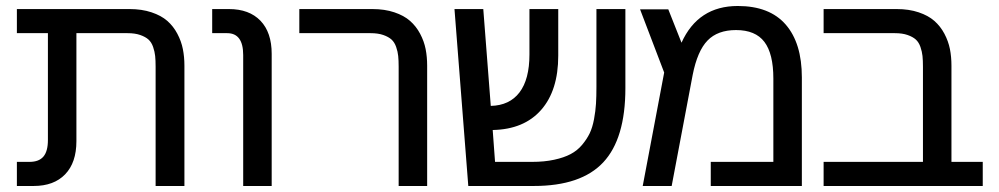

<svg xmlns="http://www.w3.org/2000/svg" viewBox="-20 -618 3321 638"><path d="M592.8 -399.9V0H497.1V-396Q497.1 -417.5 495.6 -431.9Q494.1 -446.3 488.8 -461.9Q483.4 -477.5 473.4 -486.6Q463.4 -495.6 446 -501.7Q428.7 -507.8 403.8 -507.8H233.9V-148.9Q233.9 -77.6 196.5 -38.8Q159.2 0 91.8 0H36.1V-80.1H78.1Q109.4 -80.1 124.3 -97.7Q139.2 -115.2 139.2 -152.8V-507.8H36.1V-587.9H410.2Q451.2 -587.9 483.4 -577.1Q515.6 -566.4 535.9 -548.6Q556.2 -530.8 569.3 -505.9Q582.5 -481 587.6 -455.1Q592.8 -429.2 592.8 -399.9Z M882.8 -439V0H788.1V-435.1Q788.1 -507.8 734.9 -507.8H685.1V-587.9H740.7Q808.1 -587.9 845.5 -549.1Q882.8 -510.3 882.8 -439Z M1399.4 -399.9V0H1304.7V-396Q1304.7 -417.5 1303.2 -431.9Q1301.8 -446.3 1296.4 -461.9Q1291 -477.5 1281 -486.6Q1271 -495.6 1253.7 -501.7Q1236.3 -507.8 1211.4 -507.8H974.6V-587.9H1217.3Q1258.3 -587.9 1290.3 -577.1Q1322.3 -566.4 1342.5 -548.6Q1362.8 -530.8 1376 -505.9Q1389.2 -481 1394.3 -455.1Q1399.4 -429.2 1399.4 -399.9Z M2058.1 -587.9V-325.2Q2058.1 -157.2 1984.6 -78.6Q1911.1 0 1753.9 0H1536.1L1490.2 -587.9H1585.9L1610.8 -266.1Q1673.3 -267.6 1706.3 -311Q1739.3 -354.5 1739.3 -437V-587.9H1835V-433.1Q1835 -317.4 1778.1 -252.7Q1721.2 -188 1617.2 -186L1625 -80.1H1748Q1789.1 -80.1 1821.5 -87.2Q1854 -94.2 1876.2 -106Q1898.4 -117.7 1914.3 -136.7Q1930.2 -155.8 1939.5 -175Q1948.7 -194.3 1953.9 -221.9Q1959 -249.5 1960.4 -273.2Q1961.9 -296.9 1961.9 -329.1V-587.9Z M2211.9 0H2115.7L2187 -377L2106.9 -586.9H2200.7L2244.6 -476.1Q2299.8 -598.1 2431.6 -598.1Q2537.1 -598.1 2590.8 -536.4Q2644.5 -474.6 2644.5 -360.8V0H2341.8V-80.1H2549.8V-356.9Q2549.8 -439.5 2520 -478.8Q2490.2 -518.1 2425.8 -518.1Q2364.7 -518.1 2331.1 -483.4Q2297.4 -448.7 2281.7 -369.1Z M3245.6 -80.1V0H2716.8V-80.1H3046.9V-396Q3046.9 -417.5 3045.4 -431.9Q3043.9 -446.3 3038.6 -461.9Q3033.2 -477.5 3023.2 -486.6Q3013.2 -495.6 2995.8 -501.7Q2978.5 -507.8 2953.6 -507.8H2716.8V-587.9H2959.5Q3000.5 -587.9 3032.5 -577.1Q3064.5 -566.4 3084.7 -548.6Q3105 -530.8 3118.2 -505.9Q3131.3 -481 3136.5 -455.1Q3141.6 -429.2 3141.6 -399.9V-80.1Z"/></svg>

Font: LT Superior Med
Style: Regular
Weight: 500
Designer: Daniel Lyons
Foundry: LyonsType
Version: Version 1.000